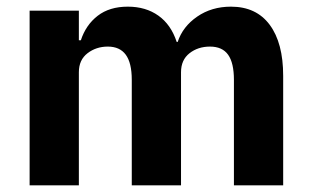

<svg xmlns="http://www.w3.org/2000/svg" viewBox="-20 -557 940 577"><path d="M69 -525H217V-436H223Q238 -482 273.5 -509.5Q309 -537 364 -537Q418 -537 456 -510Q494 -483 511 -431H514Q529 -477 572.5 -507Q616 -537 674 -537Q750 -537 790.5 -482.5Q831 -428 831 -329V0H683V-317Q683 -368 665.5 -392.5Q648 -417 611 -417Q575 -417 549.5 -397Q524 -377 524 -340V0H376V-317Q376 -368 358 -392.5Q340 -417 304 -417Q269 -417 243 -397Q217 -377 217 -340V0H69Z"/></svg>

Font: iA Writer Quattro V
Style: Regular
Weight: 400
Designer: Mike Abbink, Paul van der Laan, Pieter van Rosmalen, Oliver Reichenstein
Foundry: Information Architects Inc.
Version: Version 2.000